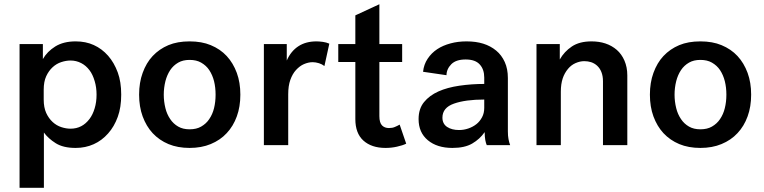

<svg xmlns="http://www.w3.org/2000/svg" viewBox="-20 -681 3583 901"><path d="M335 13.2Q276.9 13.2 241.7 -8.8Q206.1 -31.2 186 -59.1V200.2H71.8V-474.1H181.2V-403.8Q201.2 -439 239.3 -462.9Q277.8 -486.8 335 -486.8Q382.3 -486.8 419.9 -469.7Q458 -452.6 487.3 -419.4Q515.6 -387.2 532.7 -340.8Q548.8 -296.9 548.8 -236.8Q548.8 -176.8 532.7 -132.8Q516.1 -86.9 487.3 -54.7Q458 -21.5 419.9 -4.4Q380.9 13.2 335 13.2ZM185.1 -213.9Q185.1 -176.8 196.8 -150.9Q208.5 -125.5 227.1 -108.4Q245.1 -91.8 267.6 -84.5Q290 -77.1 311 -77.1Q338.9 -77.1 361.3 -88.9Q382.8 -100.1 399.9 -122.6Q415.5 -143.1 424.3 -172.9Q433.1 -202.1 433.1 -236.8Q433.1 -271 424.3 -300.3Q415 -332 399.9 -351.6Q383.3 -373.5 361.3 -384.8Q337.9 -397 311 -397Q290 -397 267.6 -389.6Q245.1 -382.3 227.1 -365.7Q208.5 -348.6 196.8 -323.2Q185.1 -297.9 185.1 -259.8Z M968.8 -469.2Q1013.7 -450.7 1043.9 -418Q1074.2 -385.3 1091.3 -338.9Q1107.9 -293.5 1107.9 -236.8Q1107.9 -180.2 1091.3 -134.8Q1074.7 -88.9 1043.9 -56.2Q1013.7 -23.4 968.8 -4.9Q925.3 13.2 869.6 13.2Q814 13.2 770.5 -4.9Q727.5 -22.9 696.3 -56.2Q666.5 -88.4 649.4 -134.8Q632.8 -180.2 632.8 -236.8Q632.8 -293.5 649.4 -338.9Q666.5 -386.2 696.3 -418Q727.5 -451.2 770.5 -469.2Q812.5 -486.8 869.6 -486.8Q926.8 -486.8 968.8 -469.2ZM869.6 -74.2Q901.9 -74.2 923.8 -86.9Q947.8 -100.6 961.9 -122.1Q977.5 -145 984.4 -173.3Q991.7 -202.6 991.7 -236.8Q991.7 -271 984.4 -300.3Q977.1 -329.1 961.9 -352.1Q947.8 -373.5 923.8 -387.2Q901.9 -399.9 869.6 -399.9Q838.4 -399.9 816.4 -387.2Q793.5 -374 778.8 -352.1Q763.7 -329.1 756.3 -300.3Q748.5 -269 748.5 -236.8Q748.5 -204.6 756.3 -173.3Q763.2 -145 778.8 -122.1Q793.5 -100.1 816.4 -86.9Q838.4 -74.2 869.6 -74.2Z M1502.4 -371.1Q1491.2 -379.9 1477.1 -384.3Q1460.9 -389.2 1447.3 -389.2Q1427.2 -389.2 1405.8 -379.9Q1386.7 -371.6 1369.1 -352.5Q1352.5 -334.5 1342.3 -305.7Q1332.5 -278.3 1332.5 -238.8V0H1218.3V-474.1H1325.7V-397Q1345.2 -441.4 1380.9 -464.4Q1415.5 -486.8 1465.3 -486.8Q1477.5 -486.8 1495.6 -484.4Q1510.7 -482.4 1525.4 -476.1Z M1886.2 -6.8Q1869.6 1.5 1842.8 7.3Q1816.9 13.2 1789.1 13.2Q1723.6 13.2 1685.1 -21.5Q1647.5 -55.7 1647.5 -122.1V-390.1H1567.4V-474.1H1647.5V-608.9L1760.3 -661.1V-474.1H1867.2V-390.1H1760.3V-136.2Q1760.3 -105 1772.9 -92.3Q1785.2 -80.1 1805.2 -80.1Q1821.3 -80.1 1832.5 -85Q1843.3 -89.4 1855.5 -96.2Z M2264.2 0Q2260.3 -8.3 2257.3 -23.9Q2254.4 -40.5 2254.4 -61Q2231.9 -28.3 2195.8 -7.3Q2160.6 13.2 2103 13.2Q2031.2 13.2 1987.8 -22.9Q1944.3 -59.1 1944.3 -122.1Q1944.3 -170.4 1969.7 -201.7Q1995.1 -232.9 2037.6 -252Q2079.1 -270.5 2135.7 -278.8Q2192.9 -287.1 2252.4 -287.1V-316.9Q2252.4 -355.5 2231.4 -378.4Q2210.4 -401.9 2165 -401.9Q2120.1 -401.9 2098.1 -379.9Q2075.7 -357.4 2075.2 -328.1L1965.3 -344.2Q1968.8 -378.4 1986.8 -405.3Q2004.9 -432.6 2031.7 -450.2Q2058.1 -467.8 2094.7 -477.5Q2128.9 -486.8 2169.4 -486.8Q2213.4 -486.8 2247.6 -476.1Q2282.2 -465.3 2308.6 -443.4Q2334 -422.4 2348.6 -390.1Q2363.3 -357.9 2363.3 -314.9V-64.9Q2363.3 -43 2366.2 -28.3Q2369.1 -12.7 2374 0ZM2134.3 -70.8Q2156.7 -70.8 2177.7 -78.1Q2199.2 -85.4 2215.8 -98.6Q2231.4 -110.8 2242.2 -130.9Q2252.4 -149.9 2252.4 -174.8V-213.9Q2164.6 -213.9 2110.4 -194.8Q2056.2 -175.8 2056.2 -128.9Q2056.2 -100.1 2078.1 -85.4Q2100.1 -70.8 2134.3 -70.8Z M2497.6 -474.1H2606.9V-401.9Q2627.9 -439 2663.6 -462.9Q2699.2 -486.8 2755.9 -486.8Q2791.5 -486.8 2820.8 -477.1Q2851.6 -466.8 2874.5 -446.8Q2897 -427.2 2910.2 -397Q2923.8 -365.7 2923.8 -327.1V0H2809.6V-299.8Q2809.6 -324.2 2802.2 -342.8Q2795.4 -360.4 2782.2 -372.6Q2770 -383.8 2753.9 -389.2Q2738.8 -394 2721.7 -394Q2701.7 -394 2680.7 -384.8Q2660.6 -376 2645.5 -357.9Q2628.9 -337.9 2620.6 -313Q2611.8 -286.1 2611.8 -251V0H2497.6Z M3365.7 -469.2Q3410.6 -450.7 3440.9 -418Q3471.2 -385.3 3488.3 -338.9Q3504.9 -293.5 3504.9 -236.8Q3504.9 -180.2 3488.3 -134.8Q3471.7 -88.9 3440.9 -56.2Q3410.6 -23.4 3365.7 -4.9Q3322.3 13.2 3266.6 13.2Q3210.9 13.2 3167.5 -4.9Q3124.5 -22.9 3093.3 -56.2Q3063.5 -88.4 3046.4 -134.8Q3029.8 -180.2 3029.8 -236.8Q3029.8 -293.5 3046.4 -338.9Q3063.5 -386.2 3093.3 -418Q3124.5 -451.2 3167.5 -469.2Q3209.5 -486.8 3266.6 -486.8Q3323.7 -486.8 3365.7 -469.2ZM3266.6 -74.2Q3298.8 -74.2 3320.8 -86.9Q3344.7 -100.6 3358.9 -122.1Q3374.5 -145 3381.3 -173.3Q3388.7 -202.6 3388.7 -236.8Q3388.7 -271 3381.3 -300.3Q3374 -329.1 3358.9 -352.1Q3344.7 -373.5 3320.8 -387.2Q3298.8 -399.9 3266.6 -399.9Q3235.4 -399.9 3213.4 -387.2Q3190.4 -374 3175.8 -352.1Q3160.6 -329.1 3153.3 -300.3Q3145.5 -269 3145.5 -236.8Q3145.5 -204.6 3153.3 -173.3Q3160.2 -145 3175.8 -122.1Q3190.4 -100.1 3213.4 -86.9Q3235.4 -74.2 3266.6 -74.2Z"/></svg>

Font: Post Grotesk Medium
Style: Medium
Weight: 500
Version: Version 1.0